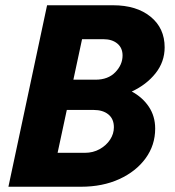

<svg xmlns="http://www.w3.org/2000/svg" viewBox="-20 -710 667 730"><path d="M12 0 159 -690H410Q499 -690 552.5 -646.5Q606 -603 606 -530Q606 -475 571.5 -431.5Q537 -388 481 -362Q522 -340 546 -304Q570 -268 570 -221Q570 -158 533.5 -108Q497 -58 433.5 -29Q370 0 288 0ZM259 -407H343Q391 -407 418.5 -435.5Q446 -464 446 -499Q446 -528 426 -544.5Q406 -561 373 -561H292ZM199 -129H303Q334 -129 359 -143Q384 -157 398.5 -179Q413 -201 413 -226Q413 -258 392 -275Q371 -292 336 -292H234Z"/></svg>

Font: Radio Canada
Style: Bold Italic
Weight: 700
Italic angle: -12°
Designer: Charles Daoud, Etienne Aubert Bonn, Alexandre Saumier Demers, Jacques Le Bailly
Foundry: Radio-Canada
Version: Version 2.104; ttfautohint (v1.8.4.7-5d5b);gftools[0.9.28.de